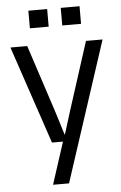

<svg xmlns="http://www.w3.org/2000/svg" viewBox="-59 -716 604 957"><g transform="rotate(-5 243.0 -237.5)"><path d="M167 200 235 -10H180L15 -500H99L210 -161L246 -45H248L284 -161L393 -500H476L247 200ZM120 -587V-675H214V-587ZM282 -587V-675H376V-587Z"/></g></svg>

Font: TASA Orbiter Display
Style: Regular
Weight: 400
Designer: Weizhong Zhang
Version: Version 1.000;Glyphs 3.1.2 (3151)